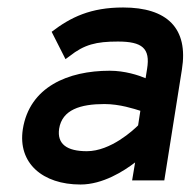

<svg xmlns="http://www.w3.org/2000/svg" viewBox="-20 -482 509 513"><path d="M41 -137C27 -46 94 11 195 11C255 11 311 -25 341 -48L333 0H419L466 -296C484 -407 426 -462 309 -462C222 -462 169 -436 118 -397L155 -324L166 -332C205 -363 237 -371 295 -371C360 -371 382 -353 373 -298L369 -273C350 -281 314 -293 273 -293C162 -293 59 -250 41 -137ZM138 -138C146 -189 195 -204 259 -204C300 -204 339 -191 355 -186L349 -147C337 -135 276 -78 212 -78C159 -78 132 -97 138 -138Z"/></svg>

Font: Charger Sport
Style: BdObl
Weight: 700
Designer: Jasper
Foundry: Cannot Into Space Fonts
Version: Version 1.1